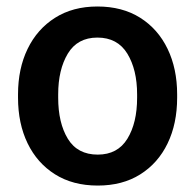

<svg xmlns="http://www.w3.org/2000/svg" viewBox="-20 -558 601 588"><path d="M279.3 10.3Q203.1 10.3 148.4 -24.2Q93.8 -58.6 64.5 -119.1Q35.2 -179.7 35.2 -258.8V-269Q35.2 -347.7 64.5 -408.2Q93.8 -468.8 148.4 -503.4Q203.1 -538.1 278.3 -538.1Q354.5 -538.1 409.2 -503.7Q463.9 -469.2 493.2 -408.4Q522.5 -347.7 522.5 -269V-258.8Q522.5 -179.2 493.2 -118.7Q463.9 -58.1 409.4 -23.9Q355 10.3 279.3 10.3ZM279.3 -84.5Q340.3 -84.5 370.1 -133.1Q399.9 -181.6 399.9 -258.8V-269Q399.9 -344.7 369.9 -393.8Q339.8 -442.9 278.3 -442.9Q217.3 -442.9 187.7 -393.8Q158.2 -344.7 158.2 -269V-258.8Q158.2 -181.6 187.7 -133.1Q217.3 -84.5 279.3 -84.5Z"/></svg>

Font: Roboto Slab Medium
Style: Regular
Weight: 500
Designer: Google
Version: Version 2.001; ttfautohint (v1.8.3)